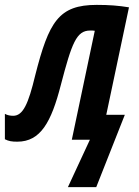

<svg xmlns="http://www.w3.org/2000/svg" viewBox="-65 -572 567 786"><path d="M213 194H329L446 -102H370L463 -542C420 -549 382 -552 331 -552C175 -552 135 -483 79 -263C51 -146 29 -98 -11 -98C-22 -98 -35 -100 -45 -106V-2C-29 6 -17 8 6 8C101 8 145 -72 184 -224C229 -396 248 -447 304 -447C311 -447 318 -447 323 -446L229 0H303Z"/></svg>

Font: Noto Sans ExtraCondensed
Style: Bold Italic
Weight: 700
Width: 2
Italic angle: -12°
Designer: Monotype Design Team
Foundry: Monotype Imaging Inc.
Version: Version 2.013